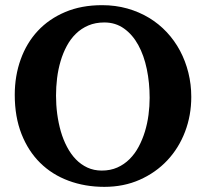

<svg xmlns="http://www.w3.org/2000/svg" viewBox="-20 -707 796 743"><path d="M559.1 -328.1Q559.1 -386.7 548.1 -439.7Q537.1 -492.7 515.1 -532.7Q493.2 -572.8 460.2 -596.4Q427.2 -620.1 383.8 -620.1Q349.1 -620.1 321.8 -608.4Q294.4 -596.7 273.7 -576.4Q252.9 -556.2 238.3 -528.8Q223.6 -501.5 214.4 -470Q205.1 -438.5 200.9 -404.5Q196.8 -370.6 196.8 -336.9Q196.8 -301.3 201.4 -266.1Q206.1 -231 215.3 -198.7Q224.6 -166.5 239.3 -138.7Q253.9 -110.8 273.4 -90.6Q293 -70.3 318.1 -58.6Q343.3 -46.9 374 -46.9Q407.2 -46.9 434.1 -58.8Q460.9 -70.8 481.4 -91.3Q502 -111.8 516.6 -139.2Q531.2 -166.5 540.8 -197.8Q550.3 -229 554.7 -262.5Q559.1 -295.9 559.1 -328.1ZM720.2 -332Q720.2 -260.3 696 -197Q671.9 -133.8 627.4 -86.4Q583 -39.1 521 -11.5Q459 16.1 383.8 16.1Q309.1 16.1 245.4 -7.6Q181.6 -31.2 135.5 -76.7Q89.4 -122.1 63.2 -188.5Q37.1 -254.9 37.1 -339.8Q37.1 -413.6 60.1 -477.3Q83 -541 126.2 -587.4Q169.4 -633.8 232.2 -660.4Q294.9 -687 375 -687Q426.8 -687 472.7 -674.1Q518.6 -661.1 556.9 -637.9Q595.2 -614.7 625.5 -582.3Q655.8 -549.8 676.8 -510.3Q697.8 -470.7 709 -425.5Q720.2 -380.4 720.2 -332Z"/></svg>

Font: Charis SIL Eur
Style: Bold
Weight: 700
Foundry: SIL International
Version: Version 5.000